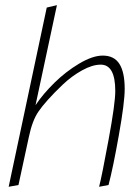

<svg xmlns="http://www.w3.org/2000/svg" viewBox="-20 -718 534 736"><path d="M198.2 -698.2 159.2 -689 13.2 -2 50.8 -8.8 90.8 -193.8Q104 -256.8 127.9 -291Q140.1 -309.1 163.8 -335.7Q187.5 -362.3 221.2 -394.3Q254.9 -426.3 294.4 -448.2Q334 -470.2 366.2 -470.2Q421.9 -470.2 421.9 -369.1Q421.9 -321.3 396.2 -182.4Q370.6 -43.5 359.9 -2L396 -8.8Q413.1 -73.2 435.5 -199.2Q458 -325.2 458 -377Q458 -441.4 437.7 -473.1Q417.5 -504.9 374 -504.9Q335 -504.9 283.4 -474.1Q231.9 -443.4 188.5 -400.6Q145 -357.9 116.2 -314.9Z"/></svg>

Font: Comic Neue Angular Light Italic
Style: Regular
Weight: 300
Italic angle: -12°
Designer: Craig Rozynski
Foundry: Craig Rozynski
Version: Version 2.003